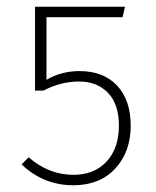

<svg xmlns="http://www.w3.org/2000/svg" viewBox="-20 -540 462 570"><path d="M351 -520 344 -489H118V-303Q162 -329 216 -329Q287 -329 327.5 -286Q368 -243 368 -167Q368 -89 322 -39.5Q276 10 198 10Q109 10 44 -52L65 -73Q125 -21 198 -21Q260 -21 296.5 -60.5Q333 -100 333 -167Q333 -231 300.5 -264.5Q268 -298 215 -298Q160 -298 109 -271H84V-520Z"/></svg>

Font: Fira Sans UltraLight
Style: Regular
Weight: 200
Designer: Carrois Corporate & Edenspiekermann AG
Foundry: Carrois Corporate GbR & Edenspiekermann AG
Version: Version 4.106;PS 004.106;hotconv 1.0.70;makeotf.lib2.5.58329